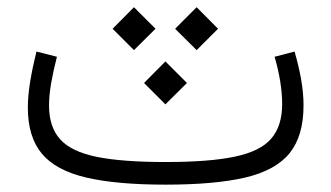

<svg xmlns="http://www.w3.org/2000/svg" viewBox="-20 -502 900 522"><path d="M456.1 -423.8 514.6 -482.4 572.8 -423.8 514.6 -365.7ZM286.1 -423.8 344.2 -482.4 402.8 -423.8 344.2 -365.7ZM371.6 -276.4 429.7 -335 488.3 -276.4 429.7 -218.3ZM780.8 -361.8Q792 -323.7 798.6 -286.6Q805.2 -249.5 805.2 -215.3Q805.2 -132.8 767.6 -85.9Q730 -39.1 647.5 -19.5Q564.9 0 430.2 0Q296.9 0 214.4 -19.3Q131.8 -38.6 93.8 -84.2Q55.7 -129.9 55.7 -209.5Q55.7 -241.2 62 -280Q68.4 -318.8 79.1 -361.8L134.8 -347.7Q125 -310.1 119.1 -276.1Q113.3 -242.2 113.3 -215.3Q113.3 -156.7 143.8 -123Q174.3 -89.4 243.7 -75.4Q313 -61.5 430.2 -61.5Q549.8 -61.5 618.9 -76.2Q688 -90.8 717.5 -125.2Q747.1 -159.7 747.1 -218.8Q747.1 -276.4 726.6 -347.7Z"/></svg>

Font: Estedad-FD Light
Style: Regular
Weight: 300
Designer: Amin Abedi
Version: Version 7.3